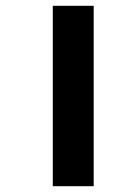

<svg xmlns="http://www.w3.org/2000/svg" viewBox="-20 -642 424 662"><path d="M162 -622H303V0H162Z"/></svg>

Font: Noto Sans Condensed ExtraBold
Style: Regular
Weight: 800
Width: 3
Designer: Monotype Design Team
Foundry: Monotype Imaging Inc.
Version: Version 2.013; ttfautohint (v1.8.4.7-5d5b)